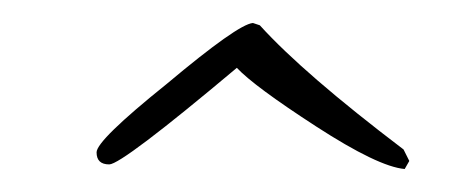

<svg xmlns="http://www.w3.org/2000/svg" viewBox="-20 -471 410 167"><path d="M186 -412Q86 -328 75 -328Q64 -328 64 -338.5Q64 -349 125 -398Q187 -450 200 -451L206 -449Q244 -407 331 -341L336 -331L332 -324Q309 -326 255 -361Q201 -396 186 -412Z"/></svg>

Font: Alex Brush
Style: Regular
Weight: 400
Designer: Robert E. Leuschke
Foundry: Robert E. Leuschke
Version: Version 1.003